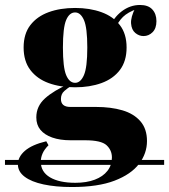

<svg xmlns="http://www.w3.org/2000/svg" viewBox="-70 -564 680 772"><path d="M590 79V99H-50V79ZM219 188Q154 188 105 177.5Q56 167 29 146.5Q2 126 2 97Q2 67 30 42.5Q58 18 116 4L125 20Q108 37 101 53.5Q94 70 94 86Q94 127 131 149Q168 171 233 171Q278 171 311 158.5Q344 146 362 123Q380 100 380 69Q380 40 358.5 20Q337 0 272 0H214Q171 0 140 -11Q109 -22 92.5 -42Q76 -62 76 -92Q76 -137 111 -168.5Q146 -200 208 -227L217 -219Q202 -210 188.5 -198Q175 -186 175 -166Q175 -134 213 -134H316Q376 -134 422 -120.5Q468 -107 494.5 -76.5Q521 -46 521 3Q521 53 489 95Q457 137 390.5 162.5Q324 188 219 188ZM232 -213Q172 -213 125.5 -230Q79 -247 52 -282.5Q25 -318 25 -373Q25 -428 52 -463Q79 -498 125.5 -515Q172 -532 232 -532Q291 -532 338 -515Q385 -498 412 -463Q439 -428 439 -373Q439 -318 412 -282.5Q385 -247 338 -230Q291 -213 232 -213ZM232 -231Q254 -231 267.5 -262Q281 -293 281 -373Q281 -453 267.5 -483.5Q254 -514 232 -514Q209 -514 196 -483.5Q183 -453 183 -373Q183 -293 196 -262Q209 -231 232 -231ZM391 -445 370 -452Q386 -493 419.5 -518.5Q453 -544 493 -544Q526 -544 542.5 -526Q559 -508 559 -479Q559 -450 543.5 -434.5Q528 -419 507 -419Q489 -419 474 -431.5Q459 -444 457 -469.5Q455 -495 475 -534L481 -528Q444 -515 424.5 -496Q405 -477 391 -445Z"/></svg>

Font: Playfair Display ExtraBold
Style: Regular
Weight: 800
Designer: Claus Eggers Sørensen
Foundry: Claus Eggers Sørensen
Version: Version 1.203